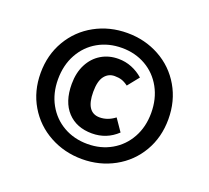

<svg xmlns="http://www.w3.org/2000/svg" viewBox="-115 -910 1041 955"><g transform="rotate(20 405.0 -432.5)"><path d="M743 -432Q743 -336 698.5 -260Q654 -184 576.5 -141.5Q499 -99 406 -99Q313 -99 235 -141.5Q157 -184 112 -260Q67 -336 67 -432Q67 -528 112 -604.5Q157 -681 234.5 -723.5Q312 -766 406 -766Q499 -766 576.5 -723.5Q654 -681 698.5 -604.5Q743 -528 743 -432ZM159 -432Q159 -358 191 -300.5Q223 -243 279 -211Q335 -179 406 -179Q476 -179 532 -211Q588 -243 620 -300.5Q652 -358 652 -432Q652 -507 620 -565Q588 -623 532 -655Q476 -687 406 -687Q335 -687 279 -655Q223 -623 191 -565Q159 -507 159 -432ZM539 -579 491 -519Q472 -533 456 -538Q440 -543 419 -543Q386 -543 365.5 -516.5Q345 -490 345 -433Q345 -324 418 -324Q460 -324 498 -353L542 -289Q486 -236 409 -236Q327 -236 279 -287.5Q231 -339 231 -433Q231 -493 254 -537.5Q277 -582 317 -606Q357 -630 408 -630Q445 -630 478.5 -616.5Q512 -603 539 -579Z"/></g></svg>

Font: Fira Sans BGR
Style: Bold
Weight: 700
Designer: bBox Type GmbH & Carrois Corporate GbR & Edenspiekermann AG
Foundry: bBox Type GmbH & Carrois Corporate GbR & Edenspiekermann AG
Version: Version 4.301